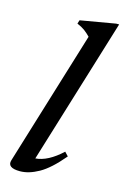

<svg xmlns="http://www.w3.org/2000/svg" viewBox="-113 -763 537 827"><g transform="rotate(15 156.0 -349.0)"><path d="M198.5 -625Q185 -639 171.8 -648.8Q158.5 -658.5 137.5 -667.5L142.5 -683.5L299 -710.5H312L112.5 -59.5Q168 -63.5 229.5 -121L245.5 -104Q191 -39 146.2 -14Q101.5 11 62.5 11Q3.5 11 15 -25.5Z"/></g></svg>

Font: Newsreader Text Medium
Style: Italic
Weight: 500
Italic angle: -17°
Designer: Hugues Gentile
Foundry: Production Type
Version: Version 1.001